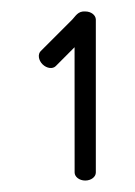

<svg xmlns="http://www.w3.org/2000/svg" viewBox="-20 -720 235 335"><path d="M110.1 -637.6C110.1 -557.2 110.2 -419 110.2 -419C110.2 -411.6 118.3 -405 128.7 -405C139.2 -405 147.2 -411.5 147.2 -419V-686C147 -693.5 139.2 -700 128.7 -700C115.9 -701 111.5 -691.3 106.2 -686C106.1 -685.9 51 -630.8 51 -630.8C45.8 -625.6 46.8 -615.2 54.2 -607.8C61.6 -600.5 71.9 -599.3 77.2 -604.6Z"/></svg>

Font: Hi.
Style: Regular
Weight: 400
Designer: Mew Too, Robert Jablonski
Foundry: Cannot Into Space Fonts
Version: Version 1.996